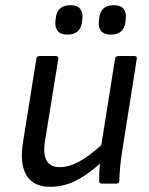

<svg xmlns="http://www.w3.org/2000/svg" viewBox="-20 -702 571 734"><path d="M403.8 -569.8Q377.4 -569.8 366.5 -583.7Q355.5 -597.7 357.9 -621.1L358.9 -630.9Q363.8 -682.1 415 -682.1Q441.4 -682.1 452.4 -668.2Q463.4 -654.3 460.9 -630.9L460 -621.1Q455.1 -569.8 403.8 -569.8ZM237.8 -569.8Q211.4 -569.8 200.4 -583.7Q189.5 -597.7 191.9 -621.1L192.9 -630.9Q197.8 -682.1 249 -682.1Q275.4 -682.1 286.4 -668.2Q297.4 -654.3 294.9 -630.9L293.9 -621.1Q289.1 -569.8 237.8 -569.8ZM171.9 12.2Q107.4 12.2 81.1 -32Q54.7 -76.2 67.9 -158.2L119.1 -478Q120.6 -487.8 130.9 -487.8H193.8Q198.2 -487.8 200.9 -485.1Q203.6 -482.4 203.1 -478L151.9 -162.1Q136.7 -63 208 -63Q242.2 -63 279.1 -82.3Q315.9 -101.6 367.2 -147L419.9 -478Q420.4 -482.4 423.8 -485.1Q427.2 -487.8 431.2 -487.8H494.1Q504.4 -487.8 502.9 -477.1L446.8 -122.1Q437.5 -64.9 436 -9.8Q436 0 423.8 0H370.1Q358.9 0 358.9 -9.8Q358.9 -42 361.8 -76.2Q311.5 -31.2 266.4 -9.5Q221.2 12.2 171.9 12.2Z"/></svg>

Font: Sofia Sans
Style: Italic
Weight: 400
Italic angle: -9°
Designer: Botio Nikoltchev, Ani Petrova
Foundry: lettersoup
Version: Version 4.100